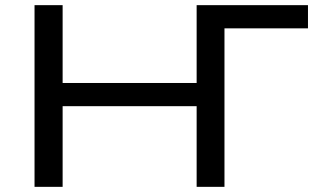

<svg xmlns="http://www.w3.org/2000/svg" viewBox="-20 -725 1226 745"><path d="M114 0V-705H223V-403H743V-705H1175V-615H851V0H743V-313H223V0Z"/></svg>

Font: Nunito Sans 10pt Expanded Medium
Style: Regular
Weight: 500
Width: 7
Designer: Vernon Adams
Foundry: Vernon Adams
Version: Version 3.101;gftools[0.9.27]